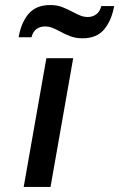

<svg xmlns="http://www.w3.org/2000/svg" viewBox="-20 -742 473 762"><path d="M74 0 164 -511H270.5L180.5 0ZM307.5 -590Q280 -590 258.2 -598.5Q236.5 -607 219.5 -616.5Q206 -624 190.5 -630.5Q175 -637 157.5 -637Q139.5 -637 125 -626.8Q110.5 -616.5 105 -594H54Q63.5 -651.5 93.2 -686.8Q123 -722 179.5 -722Q207.5 -722 228.8 -713.2Q250 -704.5 268 -695Q282 -687.5 297 -681Q312 -674.5 329 -674.5Q347 -674.5 361.8 -685Q376.5 -695.5 382 -718H433Q423 -661 393.5 -625.5Q364 -590 307.5 -590Z"/></svg>

Font: Overpass SemiBold
Style: Italic
Weight: 600
Italic angle: -10°
Designer: Delve Withrington, Dave Bailey, Thomas Jockin
Foundry: Delve Fonts LLC
Version: Version 4.000